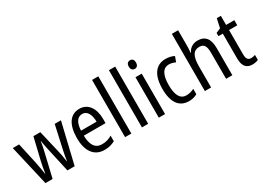

<svg xmlns="http://www.w3.org/2000/svg" viewBox="-20 -1480 3017 2209"><g transform="rotate(-30 1488.0 -375.0)"><path d="M355 -318 426 0H522L650 -537H567L498 -224C487 -172 478 -124 475 -96H472C464 -158 452 -216 442 -255L376 -537H284L217 -256C203 -199 193 -139 187 -96H184C177 -147 165 -208 154 -264L94 -537H10L134 0H229L304 -318C315 -360 323 -407 328 -444H331C336 -409 345 -362 355 -318Z M897 -546C775 -546 706 -445 706 -265C706 -102 774 10 916 10C970 10 1013 -1 1056 -24V-98C1012 -72 971 -61 924 -61C836 -61 791 -125 789 -252H1078V-308C1078 -444 1015 -546 897 -546ZM897 -478C966 -478 996 -407 997 -318H790C796 -425 833 -478 897 -478Z M1275 0V-760H1192V0Z M1499 0V-760H1416V0Z M1683 -738C1653 -738 1634 -719 1634 -681C1634 -644 1653 -624 1683 -624C1712 -624 1730 -644 1730 -681C1730 -719 1713 -738 1683 -738ZM1723 -537H1640V0H1723Z M2039 10C2078 10 2119 0 2149 -18V-89C2117 -73 2082 -63 2045 -63C1966 -63 1926 -131 1926 -266C1926 -403 1966 -473 2046 -473C2073 -473 2104 -464 2131 -452L2156 -521C2127 -537 2088 -547 2042 -547C1913 -547 1841 -448 1841 -265C1841 -80 1913 10 2039 10Z M2335 -543V-760H2252V0H2335V-278C2335 -410 2367 -473 2451 -473C2510 -473 2534 -435 2534 -347V0H2617V-360C2617 -484 2569 -546 2466 -546C2410 -546 2360 -517 2335 -464H2329C2333 -487 2335 -515 2335 -543Z M2903 -62C2861 -62 2844 -90 2844 -148V-469H2953V-537H2844V-658H2790L2764 -538L2703 -512V-469H2761V-140C2761 -34 2805 10 2880 10C2910 10 2939 4 2959 -6V-72C2943 -66 2922 -62 2903 -62Z"/></g></svg>

Font: Noto Sans Sinhala UI Condensed
Style: Regular
Weight: 400
Width: 3
Designer: Jelle Bosma - Monotype Design Team
Foundry: Monotype Imaging Inc.
Version: Version 2.006